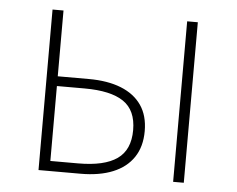

<svg xmlns="http://www.w3.org/2000/svg" viewBox="-43 -578 774 628"><g transform="rotate(5 343.5 -263.5)"><path d="M105 0V-527H141V-311H243Q305 -311 349 -293.5Q393 -276 416.5 -242Q440 -208 440 -157Q440 -106 416.5 -71Q393 -36 349 -18Q305 0 243 0ZM141 -33H232Q318 -33 360 -62.5Q402 -92 402 -157Q402 -222 360 -250.5Q318 -279 232 -279H141ZM547 0V-527H582V0Z"/></g></svg>

Font: Noto Sans TC Thin
Style: Regular
Weight: 100
Designer: Ryoko NISHIZUKA 西塚涼子 (kana, bopomofo & ideographs); Paul D. Hunt (Latin, Greek & Cyrillic); Sandoll Communications 산돌커뮤니
Foundry: Adobe
Version: Version 2.004-H2;hotconv 1.0.118;makeotfexe 2.5.65603